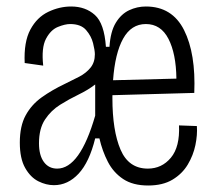

<svg xmlns="http://www.w3.org/2000/svg" viewBox="-20 -560 664 591"><path d="M146 10Q122 10 98 -2Q74 -14 57.5 -43Q41 -72 41 -121Q41 -172 59 -205Q77 -238 108.5 -260.5Q140 -283 180 -302Q203 -313 224 -324Q245 -335 258.5 -351.5Q272 -368 272 -393Q272 -405 266.5 -427Q261 -449 245 -467.5Q229 -486 196 -486Q180 -486 158 -477Q136 -468 121.5 -440.5Q107 -413 113 -358L56 -366Q53 -431 73.5 -469Q94 -507 128.5 -523.5Q163 -540 199 -540Q243 -540 272 -514Q301 -488 306 -416H317Q320 -463 336.5 -490Q353 -517 377.5 -528.5Q402 -540 429 -540Q510 -540 546.5 -467.5Q583 -395 578 -274L326 -267Q326 -263 326 -258Q326 -158 351 -99.5Q376 -41 435 -41Q478 -41 506 -74.5Q534 -108 531 -174L586 -172Q588 -145 581.5 -113.5Q575 -82 558 -53.5Q541 -25 511 -7Q481 11 436 11Q389 11 359 -9Q329 -29 312 -62Q295 -95 286 -134H273Q255 -61 222 -25.5Q189 10 146 10ZM429 -486Q384 -486 359 -441Q334 -396 328 -313L523 -318Q522 -395 498.5 -440.5Q475 -486 429 -486ZM156 -41Q226 -41 273 -204V-300Q251 -283 222 -269Q193 -255 165 -237.5Q137 -220 118.5 -192Q100 -164 100 -119Q100 -82 115 -61.5Q130 -41 156 -41Z"/></svg>

Font: Bricolage Grotesque 10pt Condensed ExtraLight
Style: Regular
Weight: 200
Width: 3
Designer: Mathieu Triay
Foundry: Atelier Triay
Version: Version 1.000; ttfautohint (v1.8.4.7-5d5b);gftools[0.9.32]